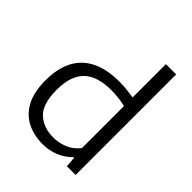

<svg xmlns="http://www.w3.org/2000/svg" viewBox="-223 -945 1091 1091"><g transform="rotate(45 323.0 -399.5)"><path d="M300 9Q230.5 9 175.2 -19Q120 -47 88.2 -106.5Q56.5 -166 56.5 -260Q56.5 -404 133.5 -477.5Q210.5 -551 357 -551Q389.5 -551 420 -547.8Q450.5 -544.5 475.5 -540.5V-808H558V0H488L483 -63H477.5Q446 -29.5 400.5 -10.2Q355 9 300 9ZM317.5 -60.5Q360.5 -60.5 402.2 -77Q444 -93.5 475.5 -133.5V-471Q451.5 -477 421.2 -480.8Q391 -484.5 360 -484.5Q248.5 -484.5 194 -431.5Q139.5 -378.5 139.5 -266.5Q139.5 -154 188.2 -107.2Q237 -60.5 317.5 -60.5Z"/></g></svg>

Font: Encode Sans Expanded
Style: Regular
Weight: 400
Width: 7
Designer: Multiple Designers
Foundry: Impallari Type
Version: Version 3.000; ttfautohint (v1.8.3) -l 8 -r 50 -G 200 -x 14 